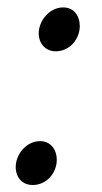

<svg xmlns="http://www.w3.org/2000/svg" viewBox="-20 -499 282 530"><path d="M86.9 -407.2C86.9 -378.9 105.5 -357.4 133.8 -357.4C172.9 -357.4 200.2 -391.6 200.2 -426.8C200.2 -456.1 183.6 -478.5 154.3 -478.5C116.2 -478.5 86.9 -441.4 86.9 -407.2ZM23.4 -38.1C23.4 -9.8 41 11.7 70.3 11.7C109.4 11.7 136.7 -22.5 136.7 -57.6C136.7 -86.9 119.1 -109.4 90.8 -109.4C51.8 -109.4 23.4 -72.3 23.4 -38.1Z"/></svg>

Font: Ed Sans Neue
Style: Italic
Weight: 400
Italic angle: -11°
Designer: Stephen Hutchings
Version: Version 1.004;PS 001.004;hotconv 1.0.88;makeotf.lib2.5.64775